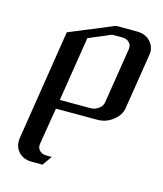

<svg xmlns="http://www.w3.org/2000/svg" viewBox="-83 -375 532 627"><g transform="rotate(15 183.0 -62.0)"><path d="M23.4 134.8Q23.4 129.4 23.9 125L83 -250L232.9 -312H303.2Q332.5 -312 349.1 -293.9Q362.3 -280.8 363.8 -259.3Q363.8 -257.8 362.8 -250L333 -62Q329.6 -36.6 305.7 -18.1Q282.7 0 253.9 0H113.3L92.8 125Q90.8 138.2 99.6 147Q108.4 155.8 123 155.8H141.1L118.2 188H83Q52.2 188 36.1 168.9Q23.9 155.3 23.4 134.8ZM118.2 -30.8H223.1Q236.8 -30.8 249 -40Q261.2 -48.3 263.2 -62L293 -250Q294.9 -263.2 286.1 -272Q277.3 -280.8 263.2 -280.8H228L152.8 -249Z"/></g></svg>

Font: Hhenum
Style: Italic
Weight: 400
Designer: T. Christopher White
Version: Version 1.0